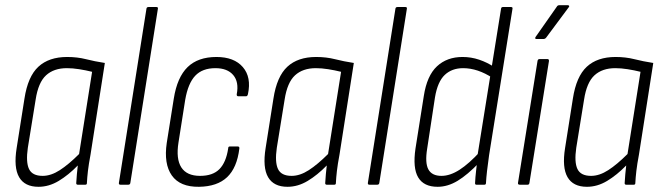

<svg xmlns="http://www.w3.org/2000/svg" viewBox="-20 -710 2550 738"><path d="M128 8Q75 8 53.5 -29Q32 -66 44 -141L74 -331Q87 -416 127.5 -453.5Q168 -491 238 -491Q277 -491 310.5 -482.5Q344 -474 383 -468L328 -116Q321 -79 318 -53Q315 -27 314 -6Q314 0 308 0H279Q273 0 273 -6Q274 -23 275.5 -40.5Q277 -58 279 -74Q243 -37 205.5 -14.5Q168 8 128 8ZM144 -34Q176 -34 210 -56Q244 -78 284 -118L334 -434Q310 -440 284.5 -444Q259 -448 237 -448Q187 -448 157 -420.5Q127 -393 117 -327L87 -142Q79 -87 91.5 -60.5Q104 -34 144 -34Z M443 0Q436 0 437 -7L543 -677Q544 -683 551 -683H581Q588 -683 587 -677L481 -7Q480 0 473 0Z M745 8Q672 9 640.5 -35.5Q609 -80 621 -161L648 -331Q661 -413 701 -452Q741 -491 812 -491Q880 -491 913.5 -452Q947 -413 933 -348Q931 -340 926 -340H896Q889 -340 890 -348Q899 -395 876.5 -421.5Q854 -448 808 -448Q758 -448 730.5 -419Q703 -390 692 -327L666 -162Q656 -99 677 -66.5Q698 -34 749 -34Q798 -34 823.5 -60Q849 -86 857 -139Q857 -147 863 -147H894Q901 -147 900 -139Q891 -65 853 -29Q815 7 745 8Z M1085 8Q1032 8 1010.5 -29Q989 -66 1001 -141L1031 -331Q1044 -416 1084.5 -453.5Q1125 -491 1195 -491Q1234 -491 1267.5 -482.5Q1301 -474 1340 -468L1285 -116Q1278 -79 1275 -53Q1272 -27 1271 -6Q1271 0 1265 0H1236Q1230 0 1230 -6Q1231 -23 1232.5 -40.5Q1234 -58 1236 -74Q1200 -37 1162.5 -14.5Q1125 8 1085 8ZM1101 -34Q1133 -34 1167 -56Q1201 -78 1241 -118L1291 -434Q1267 -440 1241.5 -444Q1216 -448 1194 -448Q1144 -448 1114 -420.5Q1084 -393 1074 -327L1044 -142Q1036 -87 1048.5 -60.5Q1061 -34 1101 -34Z M1400 0Q1393 0 1394 -7L1500 -677Q1501 -683 1508 -683H1538Q1545 -683 1544 -677L1438 -7Q1437 0 1430 0Z M1662 8Q1609 8 1587.5 -28Q1566 -64 1577 -139L1609 -341Q1621 -419 1659.5 -455Q1698 -491 1758 -491Q1791 -491 1822 -480.5Q1853 -470 1880 -452L1874 -410Q1816 -448 1760 -448Q1717 -448 1689.5 -422Q1662 -396 1652 -336L1622 -139Q1613 -84 1626.5 -59Q1640 -34 1677 -34Q1710 -34 1746.5 -57.5Q1783 -81 1826 -128L1822 -85Q1777 -38 1739 -15Q1701 8 1662 8ZM1811 0Q1806 0 1806 -6Q1807 -28 1810 -54Q1813 -80 1815 -98V-110L1906 -677Q1907 -683 1913 -683H1944Q1951 -683 1950 -677L1860 -114Q1855 -79 1852 -52.5Q1849 -26 1848 -7Q1848 0 1842 0Z M1978 0Q1970 0 1971 -7L2046 -475Q2047 -483 2054 -483H2084Q2091 -483 2090 -475L2015 -7Q2014 0 2008 0ZM2042 -560Q2038 -560 2037.5 -562Q2037 -564 2038 -567L2120 -684Q2123 -690 2130 -690H2163Q2166 -690 2167.5 -687.5Q2169 -685 2166 -682L2079 -565Q2075 -560 2068 -560Z M2236 8Q2183 8 2161.5 -29Q2140 -66 2152 -141L2182 -331Q2195 -416 2235.5 -453.5Q2276 -491 2346 -491Q2385 -491 2418.5 -482.5Q2452 -474 2491 -468L2436 -116Q2429 -79 2426 -53Q2423 -27 2422 -6Q2422 0 2416 0H2387Q2381 0 2381 -6Q2382 -23 2383.5 -40.5Q2385 -58 2387 -74Q2351 -37 2313.5 -14.5Q2276 8 2236 8ZM2252 -34Q2284 -34 2318 -56Q2352 -78 2392 -118L2442 -434Q2418 -440 2392.5 -444Q2367 -448 2345 -448Q2295 -448 2265 -420.5Q2235 -393 2225 -327L2195 -142Q2187 -87 2199.5 -60.5Q2212 -34 2252 -34Z"/></svg>

Font: Sofia Sans Condensed Light
Style: Italic
Weight: 300
Italic angle: -9°
Version: Version 4.100